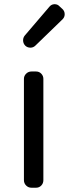

<svg xmlns="http://www.w3.org/2000/svg" viewBox="-20 -877 322 897"><path d="M127 0Q112.3 0 102.1 -10.3Q91.8 -20.5 91.8 -35.2V-508.8Q91.8 -522.5 102.1 -532.7Q112.3 -543 127 -543H148.4Q163.1 -543 172.9 -532.7Q182.6 -522.5 182.6 -508.8V-35.2Q182.6 -20.5 172.9 -10.3Q163.1 0 148.4 0ZM145.5 -664.1Q135.7 -654.3 122.1 -654.3Q108.4 -654.3 98.6 -663.1Q87.9 -673.8 87.9 -688.5Q87.9 -701.2 95.7 -710.9L210.9 -845.7Q219.7 -856.4 233.4 -857.4Q234.4 -857.4 235.4 -857.4Q249 -857.4 257.8 -847.7L271.5 -835Q282.2 -825.2 282.2 -810.5Q282.2 -796.9 272.5 -787.1Z"/></svg>

Font: Gen Jyuu GothicL Regular
Style: Regular
Weight: 400
Designer: [Source Han Sans]
Ryoko NISHIZUKA  (kana & ideographs); Paul D. Hunt (Latin, Greek & Cyrillic); Wenlong ZHANG  (bopomofo
Version: Version 1.002.20150607